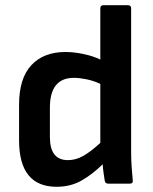

<svg xmlns="http://www.w3.org/2000/svg" viewBox="-20 -703 586 735"><path d="M197 12Q53 12 53 -166V-302Q53 -403 100 -453.5Q147 -504 231 -504Q263 -504 300.5 -496Q338 -488 364 -475V-671Q364 -683 376 -683H470Q482 -683 482 -671V-119Q482 -94 484 -63.5Q486 -33 488 -15Q491 0 477 0H394Q383 0 381 -11Q379 -24 376.5 -41Q374 -58 373 -74Q333 -35 291.5 -11.5Q250 12 197 12ZM171 -178Q171 -90 240 -90Q270 -90 298.5 -106Q327 -122 364 -156V-382Q338 -394 311 -399.5Q284 -405 263 -405Q171 -405 171 -291Z"/></svg>

Font: Sofia Sans
Style: Bold
Weight: 700
Designer: Botio Nikoltchev, Ani Petrova
Foundry: lettersoup
Version: Version 4.100; ttfautohint (v1.8.4.7-5d5b)